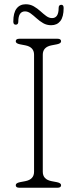

<svg xmlns="http://www.w3.org/2000/svg" viewBox="-20 -882 361 902"><path d="M181 -75Q181 -39 222 -31L248 -26Q267 -22 267 -12Q267 0 250 0H71Q54 0 54 -12Q54 -22 73 -26L99 -31Q140 -39 140 -75V-625Q140 -661 99 -669L73 -674Q54 -678 54 -688Q54 -700 71 -700H250Q267 -700 267 -688Q267 -678 248 -674L222 -669Q181 -661 181 -625ZM220.5 -763.5Q199.5 -763.5 182.8 -773.2Q166 -783 151.8 -796Q137.5 -809 124.2 -818.8Q111 -828.5 97.5 -828.5Q66 -828.5 66 -780.5Q66 -766 54 -766Q42.5 -766 42.5 -780.5Q42.5 -822 58 -842Q73.5 -862 101 -862Q122 -862 138.8 -852.2Q155.5 -842.5 169.8 -829.5Q184 -816.5 197.2 -806.8Q210.5 -797 224.5 -797Q255.5 -797 255.5 -844.5Q255.5 -859.5 268 -859.5Q279 -859.5 279 -844.5Q279 -803 263.5 -783.2Q248 -763.5 220.5 -763.5Z"/></svg>

Font: Fraunces 9pt S100 Thin
Style: Regular
Weight: 100
Version: Version 1.000; ttfautohint (v1.8.3)